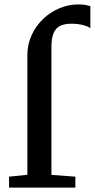

<svg xmlns="http://www.w3.org/2000/svg" viewBox="-20 -850 430 870"><path d="M21 0V-49.5L104 -58V-600Q104 -648.5 123.2 -690.5Q142.5 -732.5 175 -763.8Q207.5 -795 249.2 -812.5Q291 -830 335.5 -830Q356 -830 369 -827.2Q382 -824.5 389.5 -822V-722.5Q380 -730 356.8 -736.2Q333.5 -742.5 303.5 -742.5Q272 -742.5 252 -732.5Q232 -722.5 222.5 -699.2Q213 -676 213 -636.5V-57.5L321.5 -49.5V0Z"/></svg>

Font: Merriweather 24pt Medium
Style: Regular
Weight: 500
Designer: Eben Sorkin
Foundry: Eben Sorkin
Version: Version 2.100